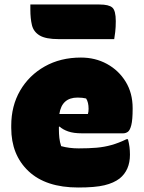

<svg xmlns="http://www.w3.org/2000/svg" viewBox="-20 -820 640 854"><path d="M340 -564Q404 -564 456 -535.5Q508 -507 539 -456.5Q570 -406 570 -339V-336Q570 -287 564 -263.5Q558 -240 548.5 -233.5Q539 -227 528 -227H344Q307 -227 283 -235.5Q259 -244 245 -257L242 -256V-244Q242 -225 244 -206.5Q246 -188 252 -170Q288 -160 330 -160Q375 -160 409.5 -163Q444 -166 476 -175Q508 -184 543 -201H549Q554 -182 556 -166Q558 -150 558 -132Q558 -63 512 -26Q486 -6 444.5 4Q403 14 328 14Q184 14 107 -58.5Q30 -131 30 -251V-261Q30 -349 69.5 -417Q109 -485 179 -524.5Q249 -564 340 -564ZM325 -386Q255 -386 244 -313H371Q374 -322 374 -336Q374 -365 363 -382Q347 -386 325 -386ZM115 -800H422Q464 -800 479.5 -786.5Q495 -773 495 -726Q495 -699 492.5 -678Q490 -657 488 -646H241Q183 -646 156 -662.5Q129 -679 122 -708.5Q115 -738 115 -777Z"/></svg>

Font: Recursive Mn Csl St XBk
Style: Regular
Weight: 1000
Monospace: yes
Version: Version 1.079;hotconv 1.0.112;makeotfexe 2.5.65598; ttfautoh